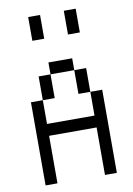

<svg xmlns="http://www.w3.org/2000/svg" viewBox="-95 -935 691 995"><g transform="rotate(-10 250.0 -437.5)"><path d="M62.5 -437.5V0H125Q125 0 125 -250H375Q375 -250 375 0H437.5V-437.5H375Q375 -437.5 375 -312.5H125Q125 -312.5 125 -437.5ZM125 -437.5H187.5Q187.5 -437.5 187.5 -562.5H125Q125 -562.5 125 -437.5ZM375 -437.5Q375 -437.5 375 -562.5H312.5Q312.5 -562.5 312.5 -437.5ZM187.5 -562.5H312.5V-625H187.5ZM125 -875Q125 -875 125 -750H187.5Q187.5 -750 187.5 -875ZM312.5 -875Q312.5 -875 312.5 -750H375Q375 -750 375 -875Z"/></g></svg>

Font: BFUnifontExMono
Style: Regular
Weight: 500
Version: Version 15.0.06